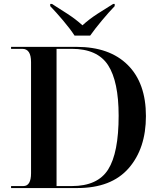

<svg xmlns="http://www.w3.org/2000/svg" viewBox="-20 -951 817 971"><path d="M36 0H371Q543 0 630.5 -100Q718 -200 718 -364Q718 -531 626 -622.5Q534 -714 367 -714H36V-704H93Q137 -704 137 -637V-75Q137 -10 98 -10H36ZM266 -10V-704H343Q473 -704 526.5 -621.5Q580 -539 580 -366Q580 -178 527 -94Q474 -10 343 -10ZM357 -771H436Q460 -805 495.5 -847.5Q531 -890 560 -920V-931H552Q516 -909 473.5 -881.5Q431 -854 397 -823Q363 -854 320.5 -881.5Q278 -909 243 -931H234V-920Q263 -890 299 -847.5Q335 -805 357 -771Z"/></svg>

Font: Noto Serif Display Semi
Style: Regular
Weight: 600
Designer: Monotype Design Team
Foundry: Monotype Imaging Inc.
Version: Version 1.900